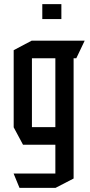

<svg xmlns="http://www.w3.org/2000/svg" viewBox="-20 -704 435 926"><path d="M74 202 46 134V133H247V-6H91L46 -90V-462L133 -508H388V-507L348 -423H335V157L248 202ZM134 -423V-91H247V-423ZM184 -612V-684H276V-612Z"/></svg>

Font: Foldit Thin
Style: Regular
Weight: 400
Version: Version 1.003